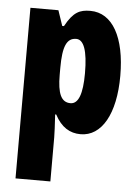

<svg xmlns="http://www.w3.org/2000/svg" viewBox="-56 -606 635 889"><g transform="rotate(5 262.0 -161.5)"><path d="M328 -563C279 -563 249 -550 212 -482H204L180 -553H50V240H212V35C212 14 210 -21 207 -71H212C242 -14 282 10 332 10C430 10 492 -98 492 -275C492 -454 431 -563 328 -563ZM274 -428C309 -428 328 -378 328 -273C328 -177 310 -129 273 -129C230 -129 212 -168 212 -256V-288C212 -388 230 -428 274 -428Z"/></g></svg>

Font: Noto Sans Devanagari ExtraCondensed Black
Style: Regular
Weight: 900
Width: 2
Designer: Jelle Bosma - Monotype Design Team
Foundry: Monotype Imaging Inc.
Version: Version 2.004